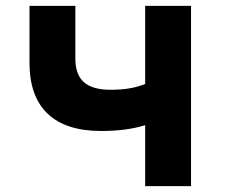

<svg xmlns="http://www.w3.org/2000/svg" viewBox="-20 -633 790 653"><path d="M324.3 -187.5Q203.6 -187.5 141.9 -246.3Q80.3 -305.1 80.3 -420V-613.1H236.3V-433.1Q236.3 -379.1 265.5 -353.4Q294.8 -327.7 355.3 -327.7Q392.1 -327.7 420.3 -332.5Q448.6 -337.3 473.7 -347.4V-613.1H629.7V0H473.7V-207.3Q410.7 -187.5 324.3 -187.5Z"/></svg>

Font: Martian Mono VF sWd Rg
Style: Regular
Weight: 400
Width: 6
Monospace: yes
Designer: Roman Shamin
Foundry: Evil Martians
Version: Version 1.100